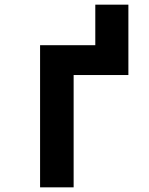

<svg xmlns="http://www.w3.org/2000/svg" viewBox="-20 -804 640 824"><path d="M389 -600V-784H531V-600ZM152 0V-610H531V-482H296V0Z"/></svg>

Font: Martian Mono Condensed SemiBold
Style: Regular
Weight: 600
Width: 3
Designer: Roman Shamin
Foundry: Evil Martians
Version: Version 1.000